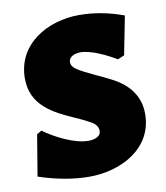

<svg xmlns="http://www.w3.org/2000/svg" viewBox="-77 -724 691 800"><g transform="rotate(-10 268.0 -323.5)"><path d="M499 -624C437 -647 374 -659 311 -659C177 -659 43 -583 43 -437C43 -324 132 -279 221 -240C253 -226 276 -214 291 -205C305 -195 312 -183 312 -169C312 -142 280 -136 259 -136C200 -136 119 -178 73 -212L53 -200L24 -26C99 -1 170 12 238 12C371 12 511 -59 511 -206C511 -274 477 -323 421 -358C397 -372 366 -387 329 -404C297 -419 274 -431 261 -440C247 -449 240 -459 240 -472C240 -497 270 -505 290 -505C335 -505 401 -472 439 -449L467 -461Z"/></g></svg>

Font: Luna Sans Black
Style: Regular
Weight: 900
Designer: Juan Pablo del Peral
Foundry: Huerta Tipografica
Version: Version 2.001; ttfautohint (v1.5)